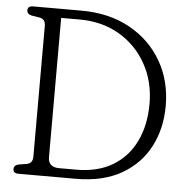

<svg xmlns="http://www.w3.org/2000/svg" viewBox="-51 -750 778 800"><g transform="rotate(5 338.0 -350.0)"><path d="M33 -18Q33 -34 52.5 -38.5L87 -44Q111 -49 111 -76V-624Q111 -651 87 -656L52.5 -661.5Q33 -666 33 -682Q33 -700 55 -700H257Q373 -700 459.5 -652.5Q546 -605 594 -522.5Q642 -440 642 -335Q642 -240 602.5 -164.2Q563 -88.5 485.8 -44.2Q408.5 0 294 0H55Q33 0 33 -18ZM293.5 -38Q383.5 -38 446 -75.5Q508.5 -113 541.2 -180.8Q574 -248.5 574 -338Q574 -430.5 533 -504Q492 -577.5 419.8 -620Q347.5 -662.5 253 -662.5H176V-80Q176 -38 222.5 -38Z"/></g></svg>

Font: Fraunces 144pt SuperSoft Light
Style: Regular
Weight: 300
Version: Version 1.000;[0bf87f6ff]